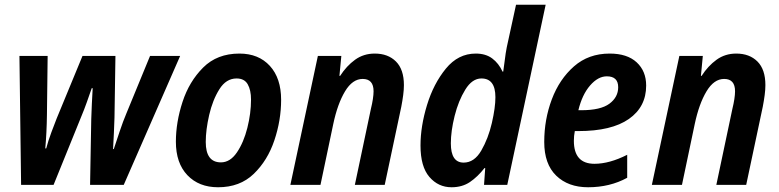

<svg xmlns="http://www.w3.org/2000/svg" viewBox="-20 -780 3287 810"><path d="M206 0 324 -291Q335 -317 346 -348Q357 -379 367 -408H371Q369 -377 367.5 -341.5Q366 -306 365 -278L360 0H502L740 -544H613L513 -301Q499 -268 485 -226Q471 -184 460 -151H457Q459 -185 460.5 -219Q462 -253 463 -284L467 -544H328L219 -280Q211 -260 197 -222.5Q183 -185 175 -154H171Q177 -219 178 -295L181 -544H62L69 0Z M1166 -359Q1166 -450 1118.5 -502Q1071 -554 990 -554Q896 -554 837 -495Q778 -436 750 -350Q722 -264 722 -182Q722 -92 770.5 -41Q819 10 900 10Q992 10 1050.5 -46.5Q1109 -103 1137.5 -188Q1166 -273 1166 -359ZM848 -181Q848 -232 862.5 -295Q877 -358 905.5 -403.5Q934 -449 978 -449Q1011 -449 1025 -424.5Q1039 -400 1039 -360Q1039 -302 1023.5 -240.5Q1008 -179 979.5 -137Q951 -95 912 -95Q848 -95 848 -181Z M1332 0 1386 -257Q1404 -342 1435.5 -394.5Q1467 -447 1510 -447Q1556 -447 1556 -395Q1556 -381 1553 -361.5Q1550 -342 1545 -322L1477 0H1603L1673 -330Q1678 -356 1681 -379Q1684 -402 1684 -421Q1684 -487 1650.5 -520.5Q1617 -554 1561 -554Q1514 -554 1478 -528Q1442 -502 1415 -460H1412L1420 -544H1321L1205 0Z M1882 -175Q1882 -227 1898 -291Q1914 -355 1943 -402Q1972 -449 2011 -449Q2070 -449 2070 -370Q2070 -326 2055 -261Q2040 -196 2010.5 -145Q1981 -94 1936 -94Q1882 -94 1882 -175ZM2024 -71H2027L2022 0H2120L2282 -760H2157L2118 -581Q2113 -556 2109.5 -526Q2106 -496 2103 -478H2100Q2084 -513 2056.5 -533.5Q2029 -554 1987 -554Q1913 -554 1861 -490.5Q1809 -427 1781.5 -337Q1754 -247 1754 -166Q1754 -77 1791.5 -33.5Q1829 10 1885 10Q1930 10 1962.5 -12Q1995 -34 2024 -71Z M2626 -30V-127Q2551 -89 2488 -89Q2401 -89 2401 -186Q2401 -207 2405 -227H2420Q2560 -227 2633 -278Q2706 -329 2706 -419Q2706 -480 2666 -517Q2626 -554 2552 -554Q2463 -554 2401.5 -500Q2340 -446 2308 -361Q2276 -276 2276 -181Q2276 -88 2326.5 -39Q2377 10 2461 10Q2553 10 2626 -30ZM2540 -458Q2588 -458 2588 -412Q2588 -370 2551 -342.5Q2514 -315 2432 -315H2420Q2436 -381 2469.5 -419.5Q2503 -458 2540 -458Z M2857 0 2911 -257Q2929 -342 2960.5 -394.5Q2992 -447 3035 -447Q3081 -447 3081 -395Q3081 -381 3078 -361.5Q3075 -342 3070 -322L3002 0H3128L3198 -330Q3203 -356 3206 -379Q3209 -402 3209 -421Q3209 -487 3175.5 -520.5Q3142 -554 3086 -554Q3039 -554 3003 -528Q2967 -502 2940 -460H2937L2945 -544H2846L2730 0Z"/></svg>

Font: Noto Sans UI SemiCondensed
Style: Bold Italic
Weight: 700
Width: 4
Designer: Monotype Design Team
Foundry: Monotype Imaging Inc.
Version: 1.001